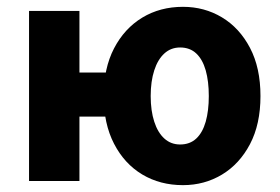

<svg xmlns="http://www.w3.org/2000/svg" viewBox="-20 -528 816 560"><path d="M64.7 0V-496.1H211.7V-316.4H310.8V-187.9H211.7V0ZM513.7 12Q447 12 394.9 -19.1Q342.8 -50.3 312.6 -108.8Q282.4 -167.2 282.4 -247.9Q282.4 -328.7 312.6 -386.9Q342.8 -445 394.9 -476.6Q447 -508.1 513.7 -508.1Q576.1 -508.1 627.3 -477.4Q678.5 -446.7 709.1 -388.5Q739.7 -330.4 739.7 -247.9Q739.7 -165.6 709.1 -107.5Q678.5 -49.5 627.3 -18.7Q576.1 12 513.7 12ZM505.4 -106.6Q533.8 -106.6 552.4 -123.9Q570.9 -141.2 580 -173.1Q589 -205 589 -247.9Q589 -290.8 580 -322.8Q570.9 -354.7 552.4 -372.1Q533.8 -389.5 505.4 -389.5Q478.5 -389.5 459.4 -372.1Q440.2 -354.7 429.9 -322.8Q419.5 -290.8 419.5 -247.9Q419.5 -205 429.9 -173.1Q440.2 -141.2 459.4 -123.9Q478.5 -106.6 505.4 -106.6Z"/></svg>

Font: Source Sans Variable
Style: Regular
Weight: 200
Designer: Paul D. Hunt
Foundry: Adobe Systems Incorporated
Version: Version 3.006;hotconv 1.0.111;makeotfexe 2.5.65597